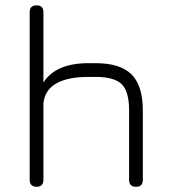

<svg xmlns="http://www.w3.org/2000/svg" viewBox="-20 -714 650 734"><path d="M120 0C120 0 120 0 120 0C102.5 0 93.5 -9 93.5 -26.5C93.5 -26.5 93.5 -26.5 93.5 -26.5C93.5 -26.5 93.5 -667.5 93.5 -667.5C93.5 -685 102.5 -693.5 120 -693.5C120 -693.5 120 -693.5 120 -693.5C137.5 -693.5 146 -685 146 -667.5C146 -667.5 146 -667.5 146 -667.5C146 -667.5 146 -398.5 146 -398.5C177.5 -448 235 -472.5 318 -472.5C318 -472.5 318 -472.5 318 -472.5C318 -472.5 346 -472.5 346 -472.5C408.5 -472.5 454 -458 483 -429.5C511.5 -400.5 526 -355 526 -292.5C526 -292.5 526 -292.5 526 -292.5C526 -292.5 526 -26.5 526 -26.5C526 -9 517.5 0 500 0C500 0 500 0 500 0C482.5 0 473.5 -9 473.5 -26.5C473.5 -26.5 473.5 -26.5 473.5 -26.5C473.5 -26.5 473.5 -292.5 473.5 -292.5C473.5 -340 464 -373.5 445.5 -392C426.5 -410.5 393.5 -420 346 -420C346 -420 346 -420 346 -420C346 -420 318 -420 318 -420C266.5 -420 225.5 -412 196 -395.5C166.5 -379 149.5 -353.5 146 -319C146 -319 146 -319 146 -319C146 -319 146 -26.5 146 -26.5C146 -9 137.5 0 120 0Z"/></svg>

Font: Jura-Fortis-Regular
Style: Regular
Weight: 500
Designer: Daniel Johnson, Alexei Vanyashin, Mirko Velimirovic
Foundry: Daniel Johnson
Version: ""